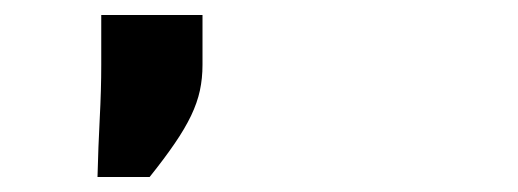

<svg xmlns="http://www.w3.org/2000/svg" viewBox="-20 -770 690 256"><path d="M115 -750H250V-683.5Q250 -665.5 246.5 -649.2Q243 -633 234.8 -615.8Q226.5 -598.5 213 -578.8Q199.5 -559 179.5 -534H110Q111 -574.5 113 -612.5Q115 -650.5 115 -683.5Z"/></svg>

Font: B612 Mono
Style: Bold
Weight: 700
Version: Version 1.005